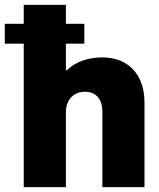

<svg xmlns="http://www.w3.org/2000/svg" viewBox="-54 -772 656 792"><path d="M43.9 0V-752H217.8V-482.4H248L192.4 -423.8Q200.2 -461.9 226.8 -486.6Q253.4 -511.2 290.3 -523.2Q327.1 -535.2 366.2 -535.2Q421.4 -535.2 460.7 -512.5Q500 -489.7 521 -447.8Q542 -405.8 542 -347.7V0H368.2V-309.6Q368.2 -352.1 348.6 -372.8Q329.1 -393.6 295.9 -393.6Q273.9 -393.6 256.3 -383.8Q238.8 -374 228.3 -355Q217.8 -335.9 217.8 -307.6V0ZM-34.2 -591.8V-673.8H293.9V-591.8Z"/></svg>

Font: Reddit Sans Black
Style: Regular
Weight: 900
Version: Version 1.014